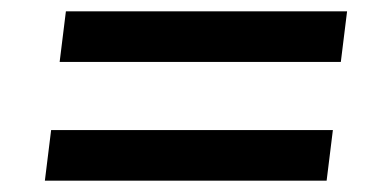

<svg xmlns="http://www.w3.org/2000/svg" viewBox="-20 -468 656 338"><path d="M591 -448H96L85 -359H580ZM59 -150H555L566 -239H70Z"/></svg>

Font: TPK Tissa Web SemiBold
Style: Italic
Weight: 600
Italic angle: -7°
Designer: Jacques Le Bailly, Suppakit Chalermlarp | Katatrad Co.,Ltd.
Foundry: Jacques Le Bailly, Cadson Demak Co.,Ltd.
Version: Version 5.000;Glyphs 3.1.2 (3151)